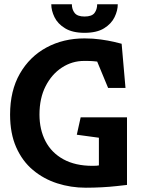

<svg xmlns="http://www.w3.org/2000/svg" viewBox="-20 -871 660 895"><path d="M380 4Q310 4 246.5 -16.5Q183 -37 133.5 -78.5Q84 -120 55.5 -184.5Q27 -249 27 -337Q27 -448 72.5 -527.5Q118 -607 196.5 -649.5Q275 -692 374 -692Q414 -692 449.5 -687Q485 -682 511 -676Q537 -670 547 -667L565 -461H484L433 -584Q424 -585 413 -586Q402 -587 372 -587Q316 -587 268.5 -556Q221 -525 192.5 -469Q164 -413 164 -337Q164 -267 192 -213Q220 -159 275.5 -128.5Q331 -98 411 -98Q422 -98 429.5 -98.5Q437 -99 441 -100V-229L338 -243L356 -324H572V-9Q554 -7 523 -3.5Q492 0 454.5 2Q417 4 380 4ZM374 -718Q318 -718 283.5 -739Q249 -760 234 -791Q219 -822 219 -851H315Q315 -827 328 -810.5Q341 -794 374 -794Q408 -794 420.5 -810.5Q433 -827 433 -851H529Q529 -822 514 -791Q499 -760 465 -739Q431 -718 374 -718Z"/></svg>

Font: Kreon
Style: Bold
Weight: 700
Designer: Julia Petretta
Foundry: Julia Petretta and Eli Heuer
Version: Version 2.002